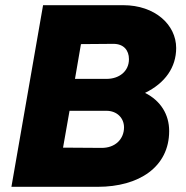

<svg xmlns="http://www.w3.org/2000/svg" viewBox="-20 -720 716 740"><path d="M24 0H357C515 0 632 -76 632 -215C632 -279 599 -332 539 -362C617 -400 659 -461 659 -535C659 -624 578 -700 455 -700H146ZM370 -150 223 -151 248 -293H390C431 -293 458 -265 458 -229C458 -185 425 -149 370 -150ZM269 -416 292 -550 417 -551C457 -551 477 -526 477 -492C477 -444 438 -416 391 -416Z"/></svg>

Font: Fixel Display ExtraBold
Style: Italic
Weight: 800
Italic angle: -10°
Designer: AlfaBravo + MacPaw
Foundry: Kyrylo Tkachov, Marchela Mozhyna, Serhii Makarenko, Maria Weinstein, Zakhar Kryvoshyya
Version: Version 1.210;Glyphs 3.2 (3217)